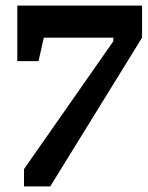

<svg xmlns="http://www.w3.org/2000/svg" viewBox="-20 -668 529 688"><path d="M66 0V-62L386 -520V-533H137L118 -449H42V-648H489V-533L160 0Z"/></svg>

Font: Faustina Light ExtraBold
Style: Italic
Weight: 800
Italic angle: -8°
Version: Version 1.200